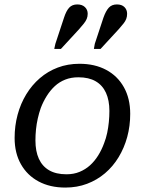

<svg xmlns="http://www.w3.org/2000/svg" viewBox="-20 -835 654 867"><path d="M450 -188Q459 -211 464 -235Q469 -259 471.5 -284Q474 -309 474 -334Q474 -382 458.5 -416Q443 -450 412 -468Q381 -486 334 -486Q301 -486 274.5 -475.5Q248 -465 227.5 -446Q207 -427 191 -401.5Q175 -376 164 -347Q156 -324 150.5 -299.5Q145 -275 142.5 -250Q140 -225 140 -201Q140 -152 155.5 -118Q171 -84 202 -66Q233 -48 280 -48Q313 -48 339.5 -59Q366 -70 386.5 -88.5Q407 -107 423 -132.5Q439 -158 450 -188ZM46 -212Q46 -267 59.5 -317Q73 -367 98.5 -409Q124 -451 160 -482Q196 -513 241 -530Q286 -547 339 -547Q408 -547 459.5 -519.5Q511 -492 539.5 -441Q568 -390 568 -321Q568 -266 554.5 -216.5Q541 -167 515.5 -125Q490 -83 454 -52.5Q418 -22 373 -5Q328 12 275 12Q206 12 154.5 -15.5Q103 -43 74.5 -93.5Q46 -144 46 -212ZM269 -755Q279 -786 292.5 -800.5Q306 -815 329 -815Q351 -815 363.5 -803Q376 -791 376 -773Q376 -760 371.5 -749.5Q367 -739 358.5 -728.5Q350 -718 337 -703L255 -614H225L230 -637ZM447 -755Q458 -786 471.5 -800.5Q485 -815 508 -815Q530 -815 542 -803Q554 -791 554 -773Q554 -760 550 -749.5Q546 -739 537.5 -728.5Q529 -718 516 -703L434 -614H404L408 -637Z"/></svg>

Font: Roboto Serif
Style: Italic
Weight: 400
Italic angle: -10°
Designer: Greg Gazdowicz
Foundry: Commercial Type
Version: Version 1.008